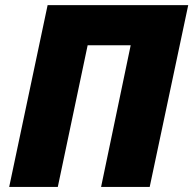

<svg xmlns="http://www.w3.org/2000/svg" viewBox="-20 -734 759 754"><path d="M16.1 0 167 -713.9H719.2L567.9 0H377L493.2 -556.2H324.2L207 0Z"/></svg>

Font: Open Sans ExtraBold
Style: Italic
Weight: 800
Italic angle: -12°
Designer: Monotype Design Team
Foundry: Monotype Imaging Inc.
Version: Version 3.000; ttfautohint (v1.8.4)